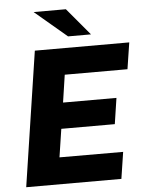

<svg xmlns="http://www.w3.org/2000/svg" viewBox="-61 -977 776 1026"><g transform="rotate(-5 327.0 -464.5)"><path d="M37.5 0 147 -723H653.5L631.5 -581H295L273 -433.5H559.5L538.5 -294.5H251.5L228.5 -143.5L570 -143L548 0ZM331.5 -929H158.5L330.5 -783.5H453.5Z"/></g></svg>

Font: Public Sans ExtraBold
Style: Italic
Weight: 800
Italic angle: -8°
Designer: The Public Sans project authors (U.S. Web Design System). Libre Franklin designed by Pablo Impallari and Rodrigo Fuenzal
Version: Version 1.007; ttfautohint (v1.8.1) -l 8 -r 50 -G 200 -x 14 